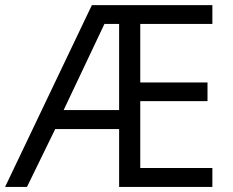

<svg xmlns="http://www.w3.org/2000/svg" viewBox="-21 -734 914 754"><path d="M813 0H446.8V-227.1H195.8L85 0H-1L339.8 -713.9H813V-640.1H529.8V-410.2H793.9V-336.9H529.8V-74.2H813ZM229 -301.8H446.8V-640.1H389.2Z"/></svg>

Font: WebKoruri
Style: Regular
Weight: 400
Foundry: lindwurm / mohemohe
Version: Version 1.00